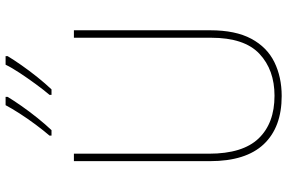

<svg xmlns="http://www.w3.org/2000/svg" viewBox="-186 -856 1002 669"><g transform="rotate(-90 314.5 -522.0)"><path d="M543 -290Q543 -202 513.5 -147Q484 -92 432 -66.5Q380 -41 314 -41Q205 -41 146 -103.5Q87 -166 87 -291V-765H113V-294Q113 -177 166 -121.5Q219 -66 315 -66Q405 -66 461 -118.5Q517 -171 517 -287V-765H543ZM453 -996Q441 -976 421.5 -948Q402 -920 379.5 -892Q357 -864 337 -843H318V-850Q335 -870 355.5 -898Q376 -926 394.5 -954Q413 -982 423 -1003H453ZM311 -996Q299 -976 279.5 -948Q260 -920 237.5 -892Q215 -864 195 -843H176V-850Q194 -871 214.5 -898.5Q235 -926 253 -954Q271 -982 282 -1003H311Z"/></g></svg>

Font: Noto Sans Tamil UI SemiCondensed Thin
Style: Regular
Weight: 100
Width: 4
Designer: Jelle Bosma - Monotype Design Team
Foundry: Monotype Imaging Inc.
Version: Version 2.004; ttfautohint (v1.8.4.7-5d5b)